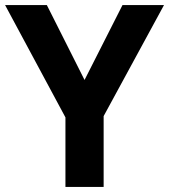

<svg xmlns="http://www.w3.org/2000/svg" viewBox="-20 -734 664 754"><path d="M312 -420 164 -714H0L237 -273V0H387V-278L624 -714H461Z"/></svg>

Font: Noto Kufi Arabic
Style: Bold
Weight: 700
Designer: Monotype Design Team, David Williams, Khaled Hosny
Foundry: Google LLC
Version: Version 2.109